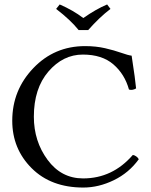

<svg xmlns="http://www.w3.org/2000/svg" viewBox="-20 -832 680 862"><path d="M354 10Q209 10 122 -77Q35 -164 35 -290Q35 -427 129.5 -526Q224 -625 362 -625Q411 -625 452 -615.5Q493 -606 524 -595Q555 -584 571 -582Q588 -471 591 -435Q574 -425 559 -430Q540 -499 489 -543Q438 -587 352 -587Q263 -587 197.5 -511Q132 -435 132 -308Q132 -198 193.5 -114.5Q255 -31 353 -31Q485 -31 576 -136Q583 -136 591.5 -130Q600 -124 603 -117Q559 -56 491 -23Q423 10 354 10ZM333 -697Q297 -742 232 -792L248 -812Q308 -786 354 -751Q411 -791 461 -812L476 -792Q426 -754 376 -697Z"/></svg>

Font: Linux Libertine Mono O
Style: Mono
Weight: 400
Designer: Philipp H. Poll
Foundry: Philipp H. Poll
Version: Version 5.1.7